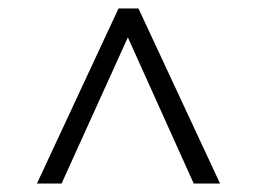

<svg xmlns="http://www.w3.org/2000/svg" viewBox="-20 -643 605 452"><path d="M498 -211H436L281 -555L125 -211H67L259 -623H306Z"/></svg>

Font: Shafarik
Style: Regular
Weight: 400
Version: Version 1.001; ttfautohint (v1.8.4.7-5d5b)